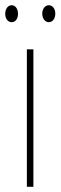

<svg xmlns="http://www.w3.org/2000/svg" viewBox="-32 -716 232 736"><path d="M-12 -663C-12 -646 -3 -631 13 -631C27 -631 37 -644 37 -663C37 -682 27 -696 13 -696C-3 -696 -12 -680 -12 -663ZM130 -664C130 -646 140 -631 155 -631C170 -631 180 -645 180 -664C180 -683 169 -696 155 -696C140 -696 130 -681 130 -664ZM96 0V-527H71V0Z"/></svg>

Font: Noto Sans Bengali ExtraCondensed Thin
Style: Regular
Weight: 100
Width: 2
Designer: Joana Ranito - Universal Thirst; Jelle Bosma - Monotype Design Team
Foundry: Universal Thirst ehf.
Version: Version 3.000